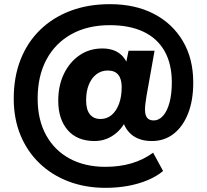

<svg xmlns="http://www.w3.org/2000/svg" viewBox="-20 -736 994 923"><path d="M487 167Q390 167 309 136Q228 105 169 48Q110 -9 78 -87.5Q46 -166 46 -262Q46 -365 78.5 -448.5Q111 -532 172.5 -592Q234 -652 319 -684Q404 -716 508 -716Q630 -716 719.5 -669.5Q809 -623 859 -538.5Q909 -454 909 -339Q909 -253 884 -190Q859 -127 814.5 -92.5Q770 -58 710 -58Q648 -58 610.5 -90.5Q573 -123 564 -184L609 -213Q585 -135 539 -96.5Q493 -58 435 -58Q351 -58 305.5 -110.5Q260 -163 260 -252Q260 -325 287.5 -381.5Q315 -438 362.5 -470.5Q410 -503 472 -503Q524 -503 556.5 -477.5Q589 -452 603 -399H579L598 -492H723L684 -273Q681 -253 679 -237.5Q677 -222 677 -210Q677 -182 687.5 -169.5Q698 -157 719 -157Q744 -157 764 -179.5Q784 -202 795 -243.5Q806 -285 806 -339Q806 -429 771 -490.5Q736 -552 669.5 -583.5Q603 -615 508 -615Q402 -615 324 -572Q246 -529 203.5 -450Q161 -371 161 -262Q161 -160 201.5 -86.5Q242 -13 315 26.5Q388 66 487 66Q555 66 612.5 49Q670 32 716 -2L764 86Q733 112 690 130Q647 148 596 157.5Q545 167 487 167ZM463 -164Q494 -164 516.5 -183Q539 -202 552 -236.5Q565 -271 565 -318Q565 -356 548.5 -376.5Q532 -397 498 -397Q467 -397 443.5 -379Q420 -361 407 -329Q394 -297 394 -254Q394 -209 412 -186.5Q430 -164 463 -164Z"/></svg>

Font: Nunito Sans 12pt Black
Style: Regular
Weight: 900
Designer: Vernon Adams
Foundry: Vernon Adams
Version: Version 3.101;gftools[0.9.27]